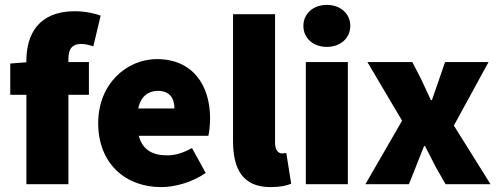

<svg xmlns="http://www.w3.org/2000/svg" viewBox="-20 -754 2042 786"><path d="M88 0H260V-366H344V-500H260V-512C260 -559 280 -574 312 -574C328 -574 346 -570 362 -564L392 -690C370 -698 332 -708 286 -708C138 -708 88 -613 88 -506V-499L22 -494V-366H88Z M640 12C696 12 768 -8 822 -46L766 -148C730 -128 698 -118 664 -118C608 -118 564 -138 548 -198H833C836 -210 840 -240 840 -270C840 -404 770 -512 622 -512C500 -512 382 -412 382 -250C382 -84 494 12 640 12ZM546 -310C556 -360 588 -382 626 -382C678 -382 694 -348 694 -310Z M1088 12C1126 12 1154 6 1172 -2L1152 -128C1144 -126 1140 -126 1134 -126C1122 -126 1106 -136 1106 -170V-696H934V-176C934 -64 972 12 1088 12Z M1232 0H1404V-500H1232ZM1318 -562C1374 -562 1414 -598 1414 -648C1414 -698 1374 -734 1318 -734C1262 -734 1222 -698 1222 -648C1222 -598 1262 -562 1318 -562Z M1476 0H1654L1682 -70C1693 -99 1705 -128 1716 -156H1720C1735 -128 1749 -98 1764 -70L1804 0H1988L1838 -240L1980 -500H1802L1778 -430C1769 -402 1757 -372 1748 -344H1744C1731 -372 1717 -402 1704 -430L1668 -500H1484L1626 -260Z"/></svg>

Font: Giro Sans Black
Style: Regular
Weight: 900
Designer: Paul D. Hunt
Foundry: Adobe Systems Incorporated
Version: Version 1.000;PS 1.0;hotconv 1.0.88;makeotf.lib2.5.647800